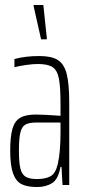

<svg xmlns="http://www.w3.org/2000/svg" viewBox="-20 -743 342 771"><path d="M21 -138Q21 -195 30 -226Q39 -257 61 -270Q83 -283 123 -283Q158 -283 223 -278V-324Q223 -394 216.5 -427.5Q210 -461 191 -473.5Q172 -486 132 -486Q112 -486 84 -482Q56 -478 38 -473V-506Q82 -518 138 -518Q186 -518 211.5 -502.5Q237 -487 247.5 -447.5Q258 -408 258 -330V0H231L227 -73H223Q214 -23 189 -7.5Q164 8 129 8Q89 8 66.5 -3.5Q44 -15 32.5 -46.5Q21 -78 21 -138ZM212 -84Q223 -133 223 -210V-251H127Q97 -251 82.5 -243Q68 -235 62 -211.5Q56 -188 56 -138Q56 -90 62 -66Q68 -42 83.5 -33Q99 -24 129 -24Q162 -24 182.5 -35Q203 -46 212 -84ZM145 -585 115 -718V-723H154L168 -590V-585Z"/></svg>

Font: Saira Ultra Condensed Thin
Style: Regular
Weight: 100
Width: 1
Designer: Hector Gatti with collaboration of the Omnibus-Type team
Foundry: Omnibus-Type
Version: Version 1.001; ttfautohint (v1.8)